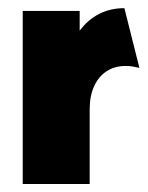

<svg xmlns="http://www.w3.org/2000/svg" viewBox="-20 -460 370 480"><path d="M36.8 0V-432.6H179.2V-383.3Q200 -411.1 228.1 -425.3Q256.2 -439.6 291 -439.6L328.5 -290.3Q319.4 -292.4 311.1 -293.8Q302.8 -295.1 294.4 -295.1Q266.7 -295.1 246.5 -281.9Q226.4 -268.8 215.3 -244.4Q204.2 -220.1 204.2 -186.8V0Z"/></svg>

Font: Afacad Flux Black
Style: Regular
Weight: 900
Designer: Kristian Moeller
Foundry: Dicotype
Version: Version 1.100